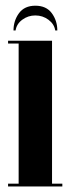

<svg xmlns="http://www.w3.org/2000/svg" viewBox="-20 -670 252 690"><path d="M9 0V-10H47V-513.5H9V-523.5H167V-10H204V0ZM107 -649.5Q146.5 -649.5 166.2 -622.5Q186 -595.5 186 -560.5H178.5Q175 -583.5 154.2 -599Q133.5 -614.5 107 -614.5Q81 -614.5 60.2 -599.2Q39.5 -584 36 -560.5H28.5Q28.5 -595.5 48.2 -622.5Q68 -649.5 107 -649.5Z"/></svg>

Font: Imbue 100pt
Style: Bold
Weight: 700
Designer: Tyler Finck
Foundry: Etcetera Type Company
Version: Version 1.102; ttfautohint (v1.8.3)